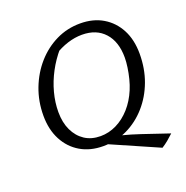

<svg xmlns="http://www.w3.org/2000/svg" viewBox="-138 -787 1009 1042"><g transform="rotate(-20 366.5 -266.5)"><path d="M625 127 315 -9 352 -32Q401 -22 444.5 -11Q488 0 539 17L696 70Q678 87 661 101Q644 115 625 127ZM327 9Q252 9 196 -24Q140 -57 108.5 -117Q77 -177 77 -257Q77 -340 105 -413Q133 -486 182 -541.5Q231 -597 295.5 -628.5Q360 -660 435 -660Q510 -660 565.5 -627Q621 -594 652 -535Q683 -476 683 -395Q683 -310 656 -237Q629 -164 580 -108.5Q531 -53 466.5 -22Q402 9 327 9ZM332 -47Q380 -47 424.5 -69Q469 -91 505 -131.5Q541 -172 564 -227Q575 -253 583 -284.5Q591 -316 595.5 -347.5Q600 -379 600 -404Q600 -495 553 -547Q506 -599 423 -599Q382 -599 339.5 -585.5Q297 -572 256 -546L286 -568Q247 -523 218.5 -469.5Q190 -416 175 -359.5Q160 -303 160 -248Q160 -187 181.5 -142Q203 -97 241 -72Q279 -47 332 -47Z"/></g></svg>

Font: Piazzolla 24pt
Style: Italic
Weight: 400
Italic angle: -11.3°
Designer: Juan Pablo del Peral
Foundry: Huerta Tipografica
Version: Version 2.005